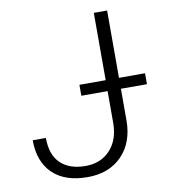

<svg xmlns="http://www.w3.org/2000/svg" viewBox="-81 -781 763 861"><g transform="rotate(-10 300.5 -350.5)"><path d="M34.7 0ZM403.8 -710.9H464.4V-211.4Q464.4 -110.4 406 -50.3Q347.7 9.8 249.5 9.8Q146 9.8 90.3 -44.4Q34.7 -98.6 34.7 -195.8H94.7Q94.7 -118.7 135.3 -79.8Q175.8 -41 249.5 -41Q317.4 -41 360.1 -85.9Q402.8 -130.9 403.8 -208ZM583 -354.5H284.2V-404.3H583Z"/></g></svg>

Font: Roboto Light
Style: Regular
Weight: 300
Designer: Google
Version: Version 2.134; 2016; ttfautohint (v1.6)